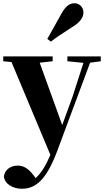

<svg xmlns="http://www.w3.org/2000/svg" viewBox="-27 -894 645 1185"><path d="M265 -654 287 -637C318 -661 351 -684 419 -727C467 -756 488 -786 488 -817C488 -852 460 -874 433 -874C400 -874 376 -853 350 -806C308 -730 287 -692 265 -654ZM389 -516 488 -506 421 -298 357 -122 218 -507 298 -516V-546H-7V-516L44 -511L284 62C255 129 228 174 193 205L177 184C152 152 123 128 83 128C44 128 5 148 -3 193C0 241 52 271 108 271C193 271 259 216 325 41L529 -507L595 -516V-546H389Z"/></svg>

Font: Source Han Serif KR Heavy
Style: Regular
Weight: 900
Designer: Ryoko NISHIZUKA 西塚涼子 (kana & ideographs); Frank Grießhammer (Latin, Greek & Cyrillic); Wenlong ZHANG 张文龙 (bopomofo); San
Foundry: Adobe
Version: Version 2.001;hotconv 1.1.0;makeotfexe 2.6.0